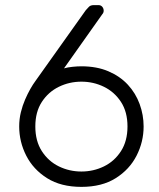

<svg xmlns="http://www.w3.org/2000/svg" viewBox="-20 -720 622 750"><path d="M298 10Q218 10 164 -24Q110 -58 82.5 -112Q55 -166 55 -226Q55 -255 61.5 -281.5Q68 -308 78 -331Q88 -354 98.5 -372.5Q109 -391 118 -403L315 -680Q320 -685 326.5 -692.5Q333 -700 346 -700H365Q374 -700 379.5 -693.5Q385 -687 385 -678Q385 -674 383.5 -670.5Q382 -667 380 -665L230 -453Q244 -457 263 -459Q282 -461 298 -461Q358 -461 403.5 -441.5Q449 -422 479.5 -389Q510 -356 525.5 -313.5Q541 -271 541 -226Q541 -166 513.5 -112Q486 -58 432 -24Q378 10 298 10ZM298 -50Q345 -50 386 -70Q427 -90 452.5 -129.5Q478 -169 478 -226Q478 -283 452.5 -322Q427 -361 386 -381Q345 -401 298 -401Q251 -401 210 -381Q169 -361 143.5 -322Q118 -283 118 -226Q118 -169 143.5 -129.5Q169 -90 210 -70Q251 -50 298 -50Z"/></svg>

Font: Rubik Light Light
Style: Regular
Weight: 300
Version: Version 2.101